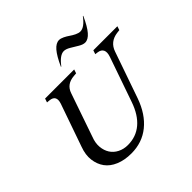

<svg xmlns="http://www.w3.org/2000/svg" viewBox="-225 -1140 1367 1367"><g transform="rotate(-45 458.5 -457.0)"><path d="M347.2 11.2Q279.8 11.2 228 -10.5Q176.3 -32.2 148.4 -70.6Q120.6 -108.9 114 -160.9Q107.4 -212.9 129.9 -273.9L242.2 -595.2Q264.6 -663.1 201.2 -668.9L179.2 -670.9L189 -700.2H481.9L472.2 -670.9L448.2 -668.9Q369.6 -663.1 347.2 -595.2L234.9 -270Q216.8 -223.6 220.5 -183.3Q224.1 -143.1 243.2 -113.3Q262.2 -83.5 296.1 -66.2Q330.1 -48.8 372.1 -48.8Q455.1 -48.8 514.6 -99.1Q574.2 -149.4 607.9 -247.1L725.1 -584Q737.8 -620.6 727.8 -642.1Q717.8 -663.6 687 -668L665 -670.9L674.8 -700.2H917L907.2 -670.9L882.8 -668Q802.7 -657.2 777.8 -584L655.8 -233.9Q614.3 -116.7 535.4 -52.7Q456.5 11.2 347.2 11.2ZM793.9 -924.8H797.9Q763.7 -849.1 733.6 -814.5Q703.6 -779.8 672.9 -779.8Q651.9 -779.8 624.8 -796.1Q597.7 -812.5 570.3 -828.9Q543 -845.2 522 -845.2Q481 -845.2 432.1 -779.8H428.2Q462.4 -855.5 492.4 -890.1Q522.5 -924.8 553.2 -924.8Q569.8 -924.8 590.8 -914.6Q611.8 -904.3 628.7 -892.3Q645.5 -880.4 666.5 -870.1Q687.5 -859.9 704.1 -859.9Q746.1 -859.9 793.9 -924.8Z"/></g></svg>

Font: Redaction
Style: Italic
Weight: 400
Designer: Jeremy Mickel / Forest Young
Foundry: MCKL
Version: Version 2.001;hotconv 1.0.113;makeotfexe 2.5.65598 DEVELOPME